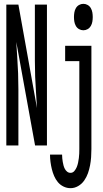

<svg xmlns="http://www.w3.org/2000/svg" viewBox="-20 -759 540 1002"><path d="M13 0V-735H76L173 -195L168 -275Q165 -317 163.5 -358.5Q162 -400 162 -441V-735H225V0H163L65 -540L70 -460Q73 -418 74.5 -376.5Q76 -335 76 -294V0ZM415 -601Q403 -601 392.5 -607Q382 -613 376 -623.5Q370 -634 368 -646Q366 -658 366 -670Q366 -682 368 -694Q370 -706 376 -716.5Q382 -727 392.5 -733Q403 -739 415 -739Q427 -739 437.5 -733Q448 -727 454 -716.5Q460 -706 462 -694Q464 -682 464 -670Q464 -658 462 -646Q460 -634 454 -623.5Q448 -613 437.5 -607Q427 -601 415 -601ZM348 223Q329 223 311.5 214.5Q294 206 282 191.5Q270 177 262.5 159.5Q255 142 250.5 123.5Q246 105 243.5 86Q241 67 241 48H304Q304 58 305 67.5Q306 77 307.5 86Q309 95 311.5 104.5Q314 114 318.5 122.5Q323 131 330.5 137Q338 143 348 143Q360 143 368 133.5Q376 124 380.5 113Q385 102 387.5 90Q390 78 391.5 66Q393 54 393.5 42.5Q394 31 394 19V-440H320V-520H457V19Q457 40 455.5 61.5Q454 83 450 104Q446 125 439 145Q432 165 419.5 183Q407 201 388 212Q369 223 348 223Z"/></svg>

Font: Iosevka Curly Medium
Style: Regular
Weight: 500
Monospace: yes
Designer: Belleve Invis
Foundry: Belleve Invis
Version: Version 22.1.2; ttfautohint (v1.8.4)